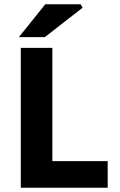

<svg xmlns="http://www.w3.org/2000/svg" viewBox="-20 -875 558 895"><path d="M77 0V-652H224V-124H482V0ZM68 -702 191 -855H356L365 -839L189 -702Z"/></svg>

Font: Source Sans 3 ExtraLight
Style: Bold
Weight: 700
Version: Version 3.052;hotconv 1.1.0;makeotfexe 2.6.0